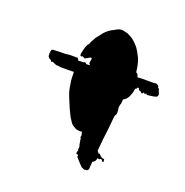

<svg xmlns="http://www.w3.org/2000/svg" viewBox="-120 -681 847 880"><g transform="rotate(20 303.0 -241.5)"><path d="M475.6 -392.6H467.8Q466.8 -402.3 460.9 -408.2Q459 -410.2 455.1 -412.1Q451.2 -450.2 440.4 -476.6Q425.8 -506.8 416 -519.5Q399.4 -540 381.8 -552.7Q380.9 -552.7 379.9 -553.7L378.9 -554.7Q363.3 -562.5 356.4 -566.4Q341.8 -570.3 330.1 -572.3Q316.4 -572.3 303.7 -565.4L302.7 -564.5Q301.8 -563.5 299.8 -563.5Q298.8 -562.5 297.9 -562.5Q296.9 -562.5 296.9 -561.5Q295.9 -560.5 292 -558.6L288.1 -556.6H287.1Q266.6 -545.9 251 -528.3Q250 -527.3 241.2 -515.6Q230.5 -502.9 226.6 -497.1Q211.9 -472.7 208 -460.9Q200.2 -453.1 197.3 -443.4Q193.4 -433.6 191.4 -421.9Q187.5 -410.2 187.5 -397.5Q195.3 -394.5 196.3 -393.6Q197.3 -394.5 197.3 -397.5L201.2 -395.5Q203.1 -395.5 204.1 -394.5Q205.1 -394.5 206.1 -393.6Q210 -390.6 210.9 -390.6L218.8 -394.5L219.7 -395.5Q220.7 -396.5 221.7 -396.5Q223.6 -396.5 224.6 -397.5L225.6 -398.4Q226.6 -399.4 229.5 -401.4Q230.5 -402.3 232.4 -402.3Q236.3 -404.3 238.3 -405.3L242.2 -401.4V-396.5Q241.2 -395.5 241.2 -391.6Q240.2 -390.6 240.2 -388.7Q239.3 -387.7 239.3 -379.9L238.3 -377L242.2 -375Q243.2 -374 243.2 -373L244.1 -371.1Q241.2 -371.1 241.2 -370.1V-369.1H226.6Q225.6 -370.1 225.6 -371.1Q221.7 -375 218.8 -375Q216.8 -375 214.8 -373Q213.9 -372.1 200.2 -372.1Q192.4 -372.1 191.4 -371.1Q186.5 -371.1 186.5 -372.1Q186.5 -376 182.6 -379.9Q181.6 -380.9 180.7 -381.8Q179.7 -382.8 178.7 -382.8H152.3H141.6Q140.6 -381.8 131.8 -381.8Q130.9 -380.9 126 -380.9Q125 -379.9 86.9 -379.9Q85.9 -378.9 63.5 -378.9Q54.7 -377 54.7 -375Q52.7 -373 55.7 -371.1L51.8 -367.2L53.7 -363.3Q52.7 -362.3 52.7 -360.4Q51.8 -359.4 51.8 -358.4V-356.4Q51.8 -351.6 52.7 -350.6Q50.8 -345.7 55.7 -339.8L59.6 -335.9L60.5 -335L64.5 -333Q65.4 -332 67.4 -332L71.3 -324.2L80.1 -326.2Q95.7 -318.4 100.6 -317.4H103.5Q106.4 -317.4 106.4 -318.4Q111.3 -316.4 123 -315.4H149.4Q184.6 -315.4 185.5 -316.4Q186.5 -315.4 186.5 -298.8Q186.5 -273.4 192.4 -245.1Q196.3 -219.7 209 -191.4Q228.5 -143.6 230.5 -141.6Q242.2 -114.3 252 -102.5Q258.8 -87.9 272.5 -80.1Q283.2 -72.3 293 -71.3Q303.7 -68.4 314.5 -71.3Q314.5 -68.4 315.4 -67.4Q316.4 -66.4 316.4 -63.5Q316.4 -60.5 317.4 -59.6Q317.4 -56.6 318.4 -55.7V-51.8Q317.4 -50.8 317.4 -49.8Q315.4 -47.9 317.4 -47.9V-45.9V-44.9V-43Q317.4 -41 318.4 -41Q319.3 -40 320.3 -40Q320.3 -30.3 321.3 -29.3L322.3 -24.4Q322.3 -19.5 323.2 -18.6Q324.2 -8.8 326.2 -5.9Q327.1 -4.9 327.1 2.9Q326.2 3.9 326.2 7.8Q325.2 8.8 325.2 9.8V10.7Q325.2 11.7 326.2 11.7Q327.1 11.7 328.1 12.7L324.2 26.4Q324.2 31.2 326.2 33.2Q330.1 33.2 331.1 34.2Q332 35.2 333 35.2Q334 36.1 335.9 36.1Q334 38.1 334 41V43.9Q335 44.9 335.9 46.9L337.9 48.8L339.8 50.8L341.8 52.7Q343.8 54.7 344.7 56.6L347.7 59.6Q354.5 68.4 370.1 83Q380.9 88.9 386.7 88.9L388.7 87.9Q391.6 87.9 392.6 86.9H397.5Q401.4 84 404.3 78.1Q404.3 61.5 405.3 60.5Q405.3 49.8 406.2 48.8Q406.2 43 405.3 43Q418 37.1 420.9 27.3Q421.9 26.4 421.9 24.4Q421.9 22.5 422.9 21.5Q423.8 20.5 423.8 17.6H424.8Q429.7 23.4 434.6 18.6Q435.5 17.6 436.5 17.6Q437.5 17.6 437.5 16.6Q443.4 17.6 445.3 19.5Q445.3 22.5 446.3 23.4Q449.2 26.4 451.2 26.4Q452.1 27.3 454.1 25.4Q455.1 24.4 455.1 22.5Q454.1 21.5 454.1 16.6Q454.1 11.7 449.2 11.7H445.3L443.4 10.7L441.4 9.8L439.5 8.8Q439.5 7.8 438.5 7.8Q437.5 6.8 435.5 6.8Q427.7 -3.9 423.8 -3.9Q419.9 -3.9 419.9 -2.9Q418 -6.8 417 -7.8L415 -9.8L414.1 -11.7L413.1 -13.7Q412.1 -13.7 412.1 -14.6Q416 -66.4 423.8 -125Q429.7 -189.5 430.7 -190.4Q431.6 -191.4 431.6 -192.4Q431.6 -193.4 432.6 -194.3V-195.3Q433.6 -195.3 433.6 -196.3Q434.6 -196.3 434.6 -197.3Q438.5 -201.2 436.5 -221.7Q435.5 -222.7 435.5 -226.6Q435.5 -230.5 434.6 -231.4Q434.6 -239.3 435.5 -240.2Q436.5 -241.2 436.5 -246.1Q436.5 -249 437.5 -249Q439.5 -251 439.5 -253.9V-257.8V-261.7Q440.4 -262.7 440.4 -267.6Q440.4 -274.4 441.4 -274.4Q451.2 -279.3 459 -289.1Q462.9 -293 469.7 -310.5L471.7 -316.4Q471.7 -319.3 472.7 -320.3Q472.7 -322.3 473.6 -323.2Q474.6 -324.2 474.6 -331.1Q476.6 -339.8 477.5 -339.8Q483.4 -341.8 484.4 -345.7Q485.4 -346.7 485.4 -349.6Q492.2 -347.7 493.2 -346.7V-342.8Q494.1 -342.8 494.1 -341.8Q494.1 -339.8 495.1 -339.8Q497.1 -337.9 500 -337.9Q502.9 -337.9 503.9 -336.9Q503.9 -335.9 505.9 -335L507.8 -334Q507.8 -332 509.8 -330.1Q510.7 -329.1 512.7 -331.1Q513.7 -332 513.7 -333Q514.6 -332 514.6 -331.1H517.6Q516.6 -332 516.6 -335Q517.6 -335.9 522.5 -335.9Q523.4 -333 525.4 -331.1Q526.4 -332 529.3 -332Q528.3 -333 528.3 -335Q529.3 -335.9 533.2 -335.9Q535.2 -332 536.1 -331.1Q537.1 -332 543.9 -332Q550.8 -332 551.8 -333Q571.3 -335 578.1 -337.9Q584 -338.9 585.9 -343.8Q586.9 -344.7 586.9 -347.7V-349.6Q586.9 -354.5 585.9 -355.5Q585 -356.4 585 -358.4L583 -364.3L580.1 -369.1Q582 -375 575.2 -378.9L571.3 -381.8Q573.2 -379.9 573.2 -382.8V-383.8Q570.3 -390.6 567.4 -391.6Q562.5 -392.6 561.5 -394.5Q556.6 -396.5 555.7 -394.5Q554.7 -393.6 528.3 -393.6H493.2H484.4Q483.4 -392.6 475.6 -392.6Z"/></g></svg>

Font: My Font
Style: x-wing-ships
Weight: 500
Version: Version 0.001